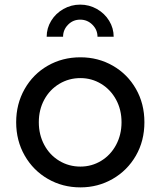

<svg xmlns="http://www.w3.org/2000/svg" viewBox="-20 -799 694 831"><path d="M50 -270Q50 -349 86.5 -413.5Q123 -478 186.5 -514.5Q250 -551 328 -551Q405 -551 468.5 -514.5Q532 -478 568.5 -414Q605 -350 605 -270Q605 -189 568 -125Q531 -61 467.5 -24.5Q404 12 328 12Q251 12 187.5 -24.5Q124 -61 87 -125.5Q50 -190 50 -270ZM328 -78Q377 -78 418 -103Q459 -128 482.5 -172Q506 -216 506 -270Q506 -324 482.5 -367.5Q459 -411 418 -436Q377 -461 328 -461Q278 -461 236.5 -436Q195 -411 171.5 -367.5Q148 -324 148 -270Q148 -216 171.5 -172Q195 -128 236.5 -103Q278 -78 328 -78ZM327 -779Q366 -779 399.5 -760Q433 -741 452.5 -709Q472 -677 472 -640H402Q402 -670 380 -692Q358 -714 327 -714Q296 -714 274.5 -692Q253 -670 253 -640H182Q182 -677 201.5 -709Q221 -741 254.5 -760Q288 -779 327 -779Z"/></svg>

Font: Eudoxus Sans Medium
Style: Regular
Weight: 500
Designer: Stijn de Vries
Foundry: tokotype
Version: Version 2.005